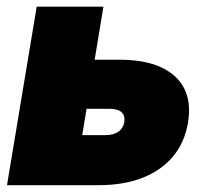

<svg xmlns="http://www.w3.org/2000/svg" viewBox="-20 -542 607 562"><path d="M174.3 -367.2H330.1Q403.3 -367.2 451.2 -345.2Q499 -323.2 519.5 -282.5Q540 -241.7 530.3 -183.1Q520.5 -125 486.6 -84.2Q452.6 -43.5 397.5 -21.7Q342.3 0 269 0H0.5L87.4 -522.5H282.7L220.7 -146.5H288.6Q312.5 -146.5 326.7 -156.5Q340.8 -166.5 343.8 -184.6Q346.7 -203.6 335.7 -213.6Q324.7 -223.6 301.3 -223.6H150.4Z"/></svg>

Font: Inter 28pt Black
Style: Italic
Weight: 900
Italic angle: -9.3988°
Designer: Rasmus Andersson
Foundry: rsms
Version: Version 4.001;git-66647c0bb